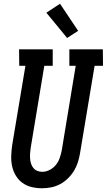

<svg xmlns="http://www.w3.org/2000/svg" viewBox="-20 -999 571 1027"><path d="M205 8Q176 8 149 1.5Q122 -5 100.5 -20.5Q79 -36 65 -59Q51 -82 45 -109Q39 -136 40 -164.5Q41 -193 45 -222L116 -647H83L82 -735H262V-647H217L144 -207Q142 -193 141 -179Q140 -165 141 -151Q142 -137 146 -124Q150 -111 158.5 -100.5Q167 -90 179.5 -85Q192 -80 206 -80Q226 -80 245.5 -90Q265 -100 278.5 -116.5Q292 -133 299 -153Q306 -173 310 -193L385 -647H351V-735H530L531 -647H486L408 -179Q404 -155 396.5 -131Q389 -107 375.5 -85Q362 -63 343 -44.5Q324 -26 301.5 -14Q279 -2 254 3Q229 8 205 8ZM339 -796 228 -931 301 -979 398 -834Z"/></svg>

Font: Iosevka Curly Slab Semibold
Style: Italic
Weight: 600
Italic angle: -9°
Monospace: yes
Designer: Belleve Invis
Foundry: Belleve Invis
Version: Version 22.1.2; ttfautohint (v1.8.4)